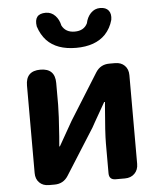

<svg xmlns="http://www.w3.org/2000/svg" viewBox="-57 -881 769 929"><g transform="rotate(-5 328.0 -416.0)"><path d="M143 0Q114 0 96.5 -17.5Q79 -35 79 -64V-489Q79 -560 150 -560Q221 -560 221 -489V-383Q221 -340 213 -230Q210 -198 209 -182H212Q223 -201 250 -249Q271 -286 279 -300L419 -524Q442 -560 485 -560H513Q542 -560 559.5 -542.5Q577 -525 577 -496V-280V-65Q577 -36 559 -18Q541 0 512 0H506H467Q435 0 435 -32V-176Q435 -227 446 -355Q447 -370 448 -377H444Q429 -352 392 -286Q381 -267 377 -259L236 -36Q213 0 170 0ZM332 -650Q239 -650 190 -701Q164 -729 151 -770Q141 -832 200 -832Q227 -832 246 -812Q264 -793 270 -764Q288 -729 332 -729Q377 -729 394 -764Q400 -793 418 -812Q437 -832 464 -832Q492 -832 505 -815.5Q518 -799 513 -770Q502 -730 475 -701Q426 -650 332 -650Z"/></g></svg>

Font: GenSenRounded2 TW B
Style: Regular
Weight: 700
Version: Version 2.000;PS 2;hotconv 16.6.51;makeotf.lib2.5.65220 DEVE